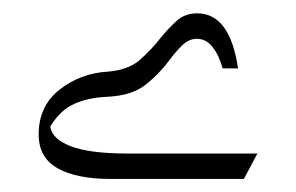

<svg xmlns="http://www.w3.org/2000/svg" viewBox="-20 -989 449 291"><path d="M143.1 -880.4Q174.3 -882.8 191.9 -898.2Q209.5 -913.6 223.1 -931.2Q234.9 -945.8 247.6 -957.3Q260.3 -968.8 278.8 -968.8Q328.6 -968.8 340.8 -885.3H317.4Q312 -905.3 302.2 -917.7Q292.5 -930.2 278.3 -930.2Q266.6 -930.2 256.3 -920.4Q246.1 -910.6 235.8 -896.5Q221.2 -877 200.7 -860.6Q180.2 -844.2 142.6 -842.3Q115.2 -841.3 93.5 -832Q71.8 -822.8 56.2 -797.4Q58.6 -778.3 87.4 -767.3Q116.2 -756.3 173.8 -756.3H370.1L349.6 -717.8H147.5Q96.2 -717.8 67.4 -733.9Q38.6 -750 38.6 -785.2Q38.6 -828.1 70.1 -853Q101.6 -877.9 143.1 -880.4Z"/></svg>

Font: Pinar Medium
Style: Regular
Weight: 500
Designer: Amin Abedi
Version: Version 3.000